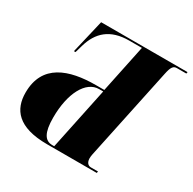

<svg xmlns="http://www.w3.org/2000/svg" viewBox="-158 -874 1036 1033"><g transform="rotate(30 360.5 -357.0)"><path d="M260 0H569L571 -10H527C511 -10 497 -21 496 -48C496 -56 497 -65 499 -75L619 -644C629 -693 640 -704 661 -704H719L721 -714H184L135 -506H145L158 -551C185 -647 247 -704 365 -704H443L381 -407H329C163 -407 21 -359 21 -183C21 -79 78 0 260 0ZM287 -10C241 -10 217 -47 217 -141C217 -292 273 -397 355 -397H380L299 -10Z"/></g></svg>

Font: Noto Serif Display SemiCondensed Black
Style: Italic
Weight: 900
Width: 4
Italic angle: -12°
Designer: Monotype Design Team
Foundry: Monotype Imaging Inc.
Version: Version 2.009